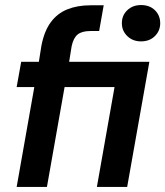

<svg xmlns="http://www.w3.org/2000/svg" viewBox="-20 -741 655 761"><path d="M46 0 116 -396H46L64 -496H134L144 -559Q155 -617 181 -652.5Q207 -688 247 -704Q287 -720 338 -720H391L373 -618H338Q305 -618 288 -604.5Q271 -591 264 -558L254 -496H572L484 0H364L434 -396H236L166 0ZM539 -577Q506 -577 484.5 -598Q463 -619 463 -649Q463 -680 484.5 -700.5Q506 -721 539 -721Q573 -721 594 -700.5Q615 -680 615 -649Q615 -619 594 -598Q573 -577 539 -577Z"/></svg>

Font: DM Sans 24pt SemiBold
Style: Italic
Weight: 600
Italic angle: -10°
Designer: Colophon Foundry, Jonny Pinhorn
Foundry: Colophon Foundry
Version: Version 4.004;gftools[0.9.30]